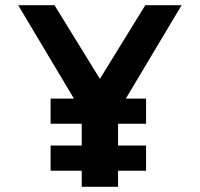

<svg xmlns="http://www.w3.org/2000/svg" viewBox="-20 -720 770 740"><path d="M543 -243H435V-159H543V-62H435V0H295V-62H175V-159H295V-243H175V-340H265L50 -700H190L365 -416L540 -700H680L465 -340H543V-243Z"/></svg>

Font: CAT North
Style: Regular
Weight: 400
Designer: Peter Wiegel
Foundry: Peter Wiegel
Version: Version 1.000